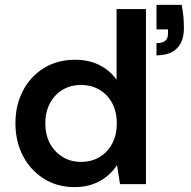

<svg xmlns="http://www.w3.org/2000/svg" viewBox="-20 -752 781 784"><path d="M284 12Q214 12 159.5 -22Q105 -56 74 -115Q43 -174 43 -249Q43 -323 74 -382Q105 -441 160 -474.5Q215 -508 286 -508Q344 -508 387.5 -485.5Q431 -463 456 -426V-715H576V0H470L458 -77H457Q441 -52 416.5 -32Q392 -12 359.5 0Q327 12 284 12ZM311 -91Q354 -91 387 -111Q420 -131 438.5 -166.5Q457 -202 457 -248Q457 -295 438.5 -330Q420 -365 387 -385Q354 -405 310 -405Q268 -405 235 -385Q202 -365 183.5 -329.5Q165 -294 165 -249Q165 -202 183.5 -167Q202 -132 235 -111.5Q268 -91 311 -91ZM619 -526V-576Q644 -576 655 -585.5Q666 -595 666 -614V-632H619V-732H722Q727 -704 729 -682.5Q731 -661 731 -638Q731 -583 702.5 -554.5Q674 -526 619 -526Z"/></svg>

Font: DM Sans 28pt SemiBold
Style: Regular
Weight: 600
Version: Version 4.004;gftools[0.9.30]